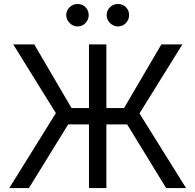

<svg xmlns="http://www.w3.org/2000/svg" viewBox="-20 -952 989 972"><path d="M518.5 -727.3V-404.8H608L796.9 -727.3H903.4L686.1 -377.8L921.9 0H821L623.6 -322.4H518.5V0H430.4V-322.4H325.3L126.4 0H27L262.8 -379.3L46.9 -727.3H153.4L342.3 -404.8H430.4V-727.3ZM315.3 -875Q315.3 -899.5 332.6 -915.7Q349.8 -931.8 372.2 -931.8Q396.7 -931.8 412.8 -915.7Q429 -899.5 429 -875Q429 -852.6 412.8 -835.4Q396.7 -818.2 372.2 -818.2Q349.8 -818.2 332.6 -835.4Q315.3 -852.6 315.3 -875ZM519.9 -875Q519.9 -899.5 537.1 -915.7Q554.3 -931.8 576.7 -931.8Q601.2 -931.8 617.4 -915.7Q633.5 -899.5 633.5 -875Q633.5 -852.6 617.4 -835.4Q601.2 -818.2 576.7 -818.2Q554.3 -818.2 537.1 -835.4Q519.9 -852.6 519.9 -875Z"/></svg>

Font: DeltaSans
Style: Regular
Weight: 400
Designer: Rasmus Andersson
Foundry: rsms
Version: Version 3.012